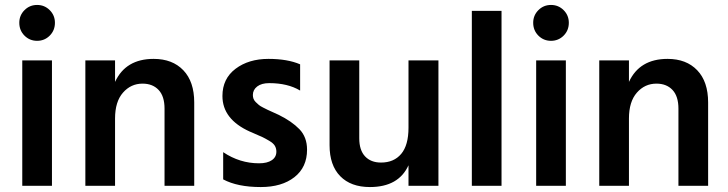

<svg xmlns="http://www.w3.org/2000/svg" viewBox="-20 -751 2942 776"><path d="M190 0H70V-507H190ZM202 -659Q202 -628 181 -607Q160 -586 130 -586Q100 -586 79 -607Q58 -628 58 -659Q58 -689 79 -710Q100 -731 130 -731Q160 -731 181 -710Q202 -689 202 -659Z M765 0H645V-312Q645 -362 621 -387.5Q597 -413 556 -413Q509 -413 477 -376.5Q445 -340 445 -272V0H325V-507H445V-420Q488 -513 601 -513Q677 -513 721 -467Q765 -421 765 -337Z M1221 -146Q1221 -75 1170 -35Q1119 5 1034 5Q940 5 882 -26V-136Q949 -91 1027 -91Q1060 -91 1078.5 -103.5Q1097 -116 1097 -138Q1097 -151 1091 -161.5Q1085 -172 1068 -182Q1051 -192 1041.5 -196.5Q1032 -201 1004 -213Q1001 -214 999.5 -215Q998 -216 995 -217Q992 -218 990 -219Q879 -269 879 -363Q879 -433 932 -473Q985 -513 1065 -513Q1142 -513 1193 -491V-385Q1143 -415 1068 -415Q1037 -415 1019.5 -401.5Q1002 -388 1002 -367Q1002 -359 1004.5 -352Q1007 -345 1013.5 -338.5Q1020 -332 1026 -327Q1032 -322 1043 -316.5Q1054 -311 1062 -307Q1070 -303 1084 -297Q1098 -291 1106 -287Q1159 -261 1190 -229Q1221 -197 1221 -146Z M1752 0H1631V-83Q1591 5 1475 5Q1398 5 1355 -39Q1312 -83 1312 -164V-507H1432V-192Q1432 -144 1455.5 -119Q1479 -94 1520 -94Q1572 -94 1601.5 -129Q1631 -164 1631 -235V-507H1752Z M2007 0H1887V-707H2007Z M2267 0H2147V-507H2267ZM2279 -659Q2279 -628 2258 -607Q2237 -586 2207 -586Q2177 -586 2156 -607Q2135 -628 2135 -659Q2135 -689 2156 -710Q2177 -731 2207 -731Q2237 -731 2258 -710Q2279 -689 2279 -659Z M2842 0H2722V-312Q2722 -362 2698 -387.5Q2674 -413 2633 -413Q2586 -413 2554 -376.5Q2522 -340 2522 -272V0H2402V-507H2522V-420Q2565 -513 2678 -513Q2754 -513 2798 -467Q2842 -421 2842 -337Z"/></svg>

Font: Hind Siliguri SemiBold
Style: Regular
Weight: 600
Designer: Jyotish Sonowal
Foundry: Indian Type Foundry
Version: Version 1.001;PS 1.0;hotconv 1.0.86;makeotf.lib2.5.63406; tt